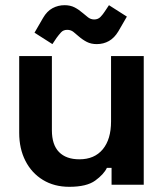

<svg xmlns="http://www.w3.org/2000/svg" viewBox="-20 -712 632 740"><path d="M54 -200V-496H180V-210Q180 -154 207.5 -126Q235 -98 286 -98Q344 -98 376 -136.5Q408 -175 408 -244V-496H534V0H410V-65H392Q380 -40 347 -16Q314 8 247 8Q189 8 145.5 -18.5Q102 -45 78 -92Q54 -139 54 -200ZM182 -542 113 -586 146 -643Q161 -669 182.5 -680.5Q204 -692 229 -692Q251 -692 267.5 -683.5Q284 -675 300 -661Q309 -653 319.5 -645Q330 -637 343 -637Q358 -637 367.5 -647Q377 -657 384 -668L400 -692L469 -648L436 -591Q421 -566 400 -554Q379 -542 353 -542Q331 -542 314.5 -550.5Q298 -559 282 -573Q273 -581 263 -589Q253 -597 239 -597Q224 -597 215 -587Q206 -577 198 -566Z"/></svg>

Font: Space Grotesk Frontify
Style: Bold
Weight: 700
Designer: Florian Karsten
Version: Version 2.000